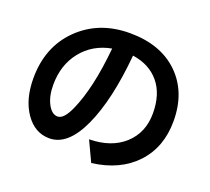

<svg xmlns="http://www.w3.org/2000/svg" viewBox="-136 -949 1272 1165"><g transform="rotate(20 500.0 -366.5)"><path d="M55.7 -320.3Q55.7 -523.4 185.1 -650.4Q314.5 -777.3 513.7 -777.3Q712.9 -777.3 828.6 -665Q944.3 -552.7 944.3 -365.2Q944.3 -196.3 842.3 -87.4Q740.2 21.5 561.5 43.9L500 -86.9Q642.6 -88.9 726.6 -165.5Q810.5 -242.2 810.5 -366.7Q810.5 -491.2 748.5 -565.4Q686.5 -639.6 577.1 -655.3Q550.8 -361.3 470.2 -185.5Q389.6 -9.8 270.5 -9.8Q176.8 -9.8 116.2 -96.7Q55.7 -183.6 55.7 -320.3ZM182.6 -323.2Q182.6 -250 209 -200.7Q235.4 -151.4 272.5 -151.4Q312.5 -151.4 349.6 -234.4Q418.9 -389.6 443.4 -652.3Q324.2 -629.9 253.4 -541Q182.6 -452.1 182.6 -323.2Z"/></g></svg>

Font: GenEi M Gothic v2 Bold
Style: Regular
Weight: 700
Version: Version 2.0